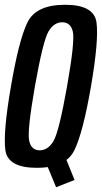

<svg xmlns="http://www.w3.org/2000/svg" viewBox="-21 -700 427 806"><path d="M214.5 86 179.5 1.5Q158.5 4.5 133.5 4.5Q11.5 4.5 1.5 -70Q-8.5 -144.5 25 -337.5Q58 -531 94 -605.5Q130 -680 252.2 -680Q374.5 -680 384.2 -605Q394 -530 361 -337.5Q327.5 -144 291.5 -70Q279.5 -45 258 -28.5L292 55.5ZM145.5 -69Q181 -69 204 -108.8Q227 -148.5 260.5 -337.5Q294 -528 284.8 -567.2Q275.5 -606.5 240.5 -606.5Q205 -606.5 182.2 -567.2Q159.5 -528 125.5 -337.5Q92.5 -148.5 101.5 -108.8Q110.5 -69 145.5 -69Z"/></svg>

Font: Anybody Condensed Medium
Style: Italic
Weight: 500
Width: 3
Italic angle: -10°
Designer: Tyler Finck
Foundry: Etcetera Type Company
Version: Version 1.010; ttfautohint (v1.8.3) -l 8 -r 50 -G 200 -x 14 